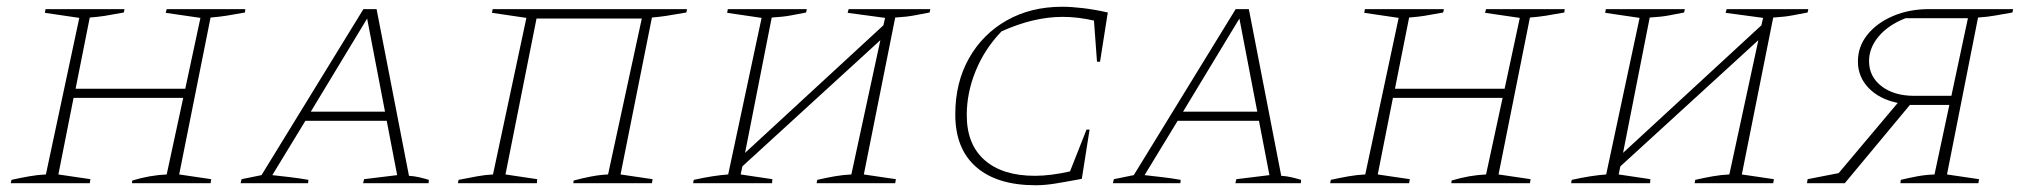

<svg xmlns="http://www.w3.org/2000/svg" viewBox="-20 -543 5992 569"><path d="M12 0 14 -10Q41 -16 66.5 -20.5Q92 -25 116 -26L215 -490L113 -505L115 -516H349L347 -506Q310 -499 290.5 -496Q271 -493 246 -491L204 -280H529L574 -490L471 -505L474 -516H707L706 -506Q674 -500 651.5 -496.5Q629 -493 604 -491L511 -26L606 -12L604 0H371L372 -8Q398 -16 424 -20.5Q450 -25 474 -26L523 -253H198L153 -26L248 -12L246 0Z M1192 -22Q1208 -21 1223 -17.5Q1238 -14 1251 -10L1250 0H1056L1059 -12L1157 -24L1126 -185H885L787 -24Q813 -21 839.5 -18Q866 -15 894 -10L893 0H693L696 -12L755 -24L1057 -516H1096ZM901 -212H1121L1068 -488Z M1570 -488 1478 -26 1572 -12 1571 0H1337L1339 -10Q1369 -16 1394 -20.5Q1419 -25 1441 -26L1540 -490L1438 -505L1440 -516H2016L2014 -506Q1975 -499 1954.5 -496Q1934 -493 1912 -491L1819 -26L1914 -12L1912 0H1679L1680 -8Q1706 -15 1732 -20Q1758 -25 1782 -26L1882 -488Z M2034 0 2036 -10Q2095 -23 2138 -26L2237 -490L2135 -505L2137 -516H2371L2369 -506Q2348 -502 2325 -497.5Q2302 -493 2267 -491L2188 -90L2598 -468L2603 -490L2492 -505L2495 -516H2737L2735 -506Q2714 -502 2690.5 -497.5Q2667 -493 2633 -491L2540 -26L2635 -12L2633 0H2400L2402 -10Q2428 -16 2453.5 -20.5Q2479 -25 2503 -26L2589 -424L2180 -50L2175 -26L2269 -12L2268 0Z M3049 6Q2935 6 2873 -48Q2811 -102 2811 -204Q2811 -298 2851.5 -370Q2892 -442 2963.5 -482.5Q3035 -523 3128 -523Q3154 -523 3188.5 -519Q3223 -515 3263 -506L3240 -360H3231L3222 -482Q3174 -493 3129 -493Q3043 -493 2948 -450Q2898 -398 2871.5 -333Q2845 -268 2845 -202Q2845 -115 2898 -68.5Q2951 -22 3047 -22Q3093 -22 3151 -35L3200 -159H3209L3186 -13Q3133 -3 3104 1.5Q3075 6 3049 6Z M3777 -22Q3793 -21 3808 -17.5Q3823 -14 3836 -10L3835 0H3641L3644 -12L3742 -24L3711 -185H3470L3372 -24Q3398 -21 3424.5 -18Q3451 -15 3479 -10L3478 0H3278L3281 -12L3340 -24L3642 -516H3681ZM3486 -212H3706L3653 -488Z M3922 0 3924 -10Q3951 -16 3976.5 -20.5Q4002 -25 4026 -26L4125 -490L4023 -505L4025 -516H4259L4257 -506Q4220 -499 4200.5 -496Q4181 -493 4156 -491L4114 -280H4439L4484 -490L4381 -505L4384 -516H4617L4616 -506Q4584 -500 4561.5 -496.5Q4539 -493 4514 -491L4421 -26L4516 -12L4514 0H4281L4282 -8Q4308 -16 4334 -20.5Q4360 -25 4384 -26L4433 -253H4108L4063 -26L4158 -12L4156 0Z M4636 0 4638 -10Q4697 -23 4740 -26L4839 -490L4737 -505L4739 -516H4973L4971 -506Q4950 -502 4927 -497.5Q4904 -493 4869 -491L4790 -90L5200 -468L5205 -490L5094 -505L5097 -516H5339L5337 -506Q5316 -502 5292.5 -497.5Q5269 -493 5235 -491L5142 -26L5237 -12L5235 0H5002L5004 -10Q5030 -16 5055.5 -20.5Q5081 -25 5105 -26L5191 -424L4782 -50L4777 -26L4871 -12L4870 0Z M5335 0 5337 -12 5429 -30 5604 -238Q5550 -249 5518 -282Q5486 -315 5486 -361Q5486 -405 5514 -440Q5542 -475 5590 -495.5Q5638 -516 5697 -516H5946L5944 -506Q5915 -501 5893 -497Q5871 -493 5842 -491L5750 -26L5845 -12L5843 0H5612L5613 -10Q5638 -16 5662 -20.5Q5686 -25 5713 -26L5757 -232H5640L5447 0ZM5653 -259H5763L5812 -489H5627Q5576 -469 5547.5 -435Q5519 -401 5519 -362Q5519 -316 5556 -287.5Q5593 -259 5653 -259Z"/></svg>

Font: Piazzolla SC Thin
Style: Italic
Weight: 100
Italic angle: -11.3°
Designer: Juan Pablo del Peral
Foundry: Huerta Tipografica
Version: Version 1.330